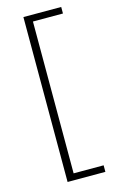

<svg xmlns="http://www.w3.org/2000/svg" viewBox="-122 -725 542 893"><g transform="rotate(-15 149.0 -278.0)"><path d="M269.5 119H87.5V-675H269.5V-643.5H125V87.5H269.5Z"/></g></svg>

Font: Anek Kannada Medium ExtraLight
Style: Regular
Weight: 250
Version: Version 1.003